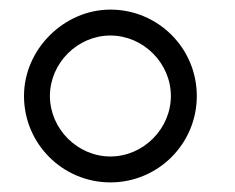

<svg xmlns="http://www.w3.org/2000/svg" viewBox="-20 -755 490 400"><path d="M210 -375C309 -375 390 -455 390 -555C390 -655 309 -735 210 -735C114 -735 30 -653 30 -555C30 -455 111 -375 210 -375ZM84 -555C84 -623.5 141.5 -681 210 -681C278.5 -681 336 -623.5 336 -555C336 -486.5 278.5 -429 210 -429C141.5 -429 84 -486.5 84 -555Z"/></svg>

Font: Eudonet Light
Style: Regular
Weight: 300
Designer: Mikhail Sharanda
Foundry: Mikhail Sharanda
Version: Version 4.503;Glyphs 3.1.2 (3151)